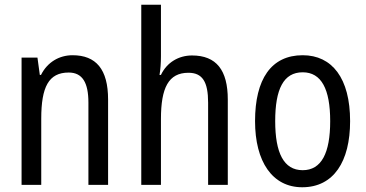

<svg xmlns="http://www.w3.org/2000/svg" viewBox="-20 -780 1543 810"><path d="M286 -547C230 -547 180 -518 153 -464H148L138 -537H71V0H154V-279C154 -413 185 -474 270 -474C328 -474 353 -431 353 -347V0H436V-360C436 -488 385 -547 286 -547Z M659 -543V-760H576V0H659V-278C659 -410 691 -473 775 -473C834 -473 858 -435 858 -347V0H941V-360C941 -484 893 -546 790 -546C734 -546 684 -517 659 -464H653C657 -487 659 -515 659 -543Z M1457 -269C1457 -450 1381 -547 1257 -547C1124 -547 1056 -446 1056 -269C1056 -98 1129 10 1255 10C1388 10 1457 -99 1457 -269ZM1141 -269C1141 -404 1176 -475 1257 -475C1336 -475 1373 -404 1373 -269C1373 -134 1336 -62 1257 -62C1177 -62 1141 -135 1141 -269Z"/></svg>

Font: Noto Sans Gurmukhi UI Condensed
Style: Regular
Weight: 400
Width: 3
Designer: Jelle Bosma - Monotype Design Team
Foundry: Monotype Imaging Inc.
Version: Version 2.004